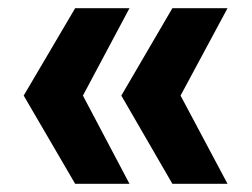

<svg xmlns="http://www.w3.org/2000/svg" viewBox="-20 -508 617 470"><path d="M38 -274 164 -488H297L183 -274L297 -58H164ZM277 -274 402 -488H537L422 -274L537 -58H402Z"/></svg>

Font: BDO Grotesk
Style: Bold
Weight: 700
Designer: Deni Anggara
Foundry: Lokal Container
Version: Version 2.000